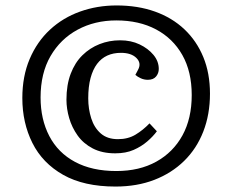

<svg xmlns="http://www.w3.org/2000/svg" viewBox="-20 -673 853 705"><path d="M404 12Q288 12 212 -31Q136 -74 99 -148Q62 -222 62 -313Q62 -393 89 -456.5Q116 -520 163.5 -564Q211 -608 274 -630.5Q337 -653 408 -653Q486 -653 549 -630.5Q612 -608 657 -565.5Q702 -523 726.5 -463.5Q751 -404 751 -329Q751 -253 726.5 -190Q702 -127 656 -82Q610 -37 546.5 -12.5Q483 12 404 12ZM403 -110Q355 -110 320.5 -128Q286 -146 265 -175.5Q244 -205 234 -239.5Q224 -274 224 -307Q224 -361 239.5 -402Q255 -443 282.5 -470Q310 -497 345.5 -511Q381 -525 421 -525Q461 -525 492.5 -510Q524 -495 543.5 -471.5Q563 -448 563 -420Q563 -404 553 -392Q543 -380 523 -380Q509 -380 497 -385.5Q485 -391 477 -398L487 -417Q500 -441 481 -460Q462 -479 424 -479Q396 -479 374 -469Q352 -459 336.5 -438.5Q321 -418 312.5 -386.5Q304 -355 304 -312Q304 -273 315 -238.5Q326 -204 350 -183Q374 -162 413 -162Q450 -162 477.5 -178.5Q505 -195 529 -220L556 -191Q542 -172 520.5 -153.5Q499 -135 470.5 -122.5Q442 -110 403 -110ZM407 -45Q492 -45 554 -79.5Q616 -114 650 -176Q684 -238 684 -324Q684 -410 649.5 -471Q615 -532 553 -565Q491 -598 407 -598Q328 -598 265 -564Q202 -530 165.5 -467Q129 -404 129 -315Q129 -235 161 -173.5Q193 -112 255.5 -78.5Q318 -45 407 -45Z"/></svg>

Font: Literata Medium
Style: Italic
Weight: 500
Italic angle: -2°
Designer: Latin by Veronika Burian and Jose Scaglione. Greek by Irene Vlachou. Cyrillic by Vera Evstafieva
Foundry: TypeTogether
Version: Version 3.103;gftools[0.9.29]